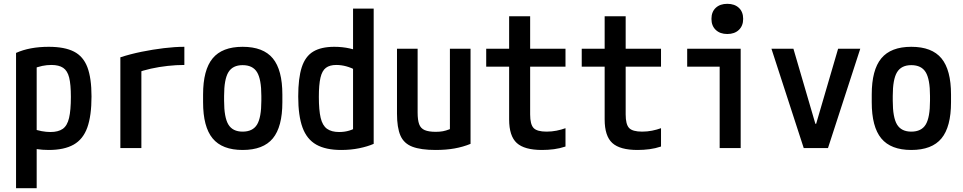

<svg xmlns="http://www.w3.org/2000/svg" viewBox="-20 -775 5040 1005"><path d="M64 -498Q135 -530 235 -530Q318 -530 367 -505Q416 -480 437.5 -423Q459 -366 459 -270Q459 -169 437 -107.5Q415 -46 365.5 -18Q316 10 235 10Q203 10 172.5 5.5Q142 1 117 -6L145 -103Q174 -93 198 -88.5Q222 -84 244 -84Q285 -84 308.5 -100.5Q332 -117 341.5 -157.5Q351 -198 351 -268Q351 -333 342 -369Q333 -405 310.5 -420Q288 -435 249 -435Q225 -435 201 -430Q177 -425 147 -413L172 -471V210H64Z M610 -475Q662 -492 721 -504Q780 -516 838 -523Q896 -530 945 -530V-435Q903 -435 857.5 -430Q812 -425 769.5 -415.5Q727 -406 693 -393L720 -444V0H610Z M1250 10Q1143 10 1093 -50.5Q1043 -111 1043 -240V-280Q1043 -409 1093 -469.5Q1143 -530 1250 -530Q1358 -530 1408 -469.5Q1458 -409 1458 -280V-240Q1458 -111 1408 -50.5Q1358 10 1250 10ZM1250 -86Q1303 -86 1325.5 -123Q1348 -160 1348 -248V-273Q1348 -360 1325.5 -397Q1303 -434 1250 -434Q1198 -434 1175.5 -397Q1153 -360 1153 -273V-248Q1153 -160 1175.5 -123Q1198 -86 1250 -86Z M1766 10Q1685 10 1635.5 -18Q1586 -46 1563.5 -107.5Q1541 -169 1541 -270Q1541 -366 1559.5 -423Q1578 -480 1619.5 -505Q1661 -530 1730 -530Q1772 -530 1810.5 -521.5Q1849 -513 1883 -495L1851 -404Q1818 -421 1792 -428Q1766 -435 1740 -435Q1706 -435 1686 -420Q1666 -405 1657.5 -368.5Q1649 -332 1649 -268Q1649 -198 1658.5 -158Q1668 -118 1691.5 -101Q1715 -84 1755 -84Q1784 -84 1808.5 -91.5Q1833 -99 1852 -112L1828 -59V-730H1936V-22Q1904 -8 1860 1Q1816 10 1766 10Z M2260 10Q2183 10 2138.5 -7Q2094 -24 2076 -65.5Q2058 -107 2058 -180V-520H2166V-186Q2166 -147 2174 -125Q2182 -103 2203 -94Q2224 -85 2261 -85Q2282 -85 2298 -88Q2314 -91 2332 -98Q2350 -105 2375 -118L2335 -50V-520H2443V-22Q2404 -6 2359.5 2Q2315 10 2260 10Z M2817 10Q2725 10 2685 -26.5Q2645 -63 2645 -150V-426H2525V-520H2645V-690H2755V-520H2940V-426H2755V-176Q2755 -124 2773 -105Q2791 -86 2841 -86Q2868 -86 2893 -91Q2918 -96 2940 -104V-8Q2910 2 2879.5 6Q2849 10 2817 10Z M3317 10Q3225 10 3185 -26.5Q3145 -63 3145 -150V-426H3025V-520H3145V-690H3255V-520H3440V-426H3255V-176Q3255 -124 3273 -105Q3291 -86 3341 -86Q3368 -86 3393 -91Q3418 -96 3440 -104V-8Q3410 2 3379.5 6Q3349 10 3317 10Z M3747 0V-426H3577V-520H3857V0ZM3787 -597Q3749 -597 3726.5 -618.5Q3704 -640 3704 -676Q3704 -713 3726.5 -734Q3749 -755 3787 -755Q3825 -755 3847.5 -734Q3870 -713 3870 -676Q3870 -640 3847.5 -618.5Q3825 -597 3787 -597Z M4187 0 4018 -520H4133L4248 -127H4252L4367 -520H4483L4314 0Z M4750 10Q4643 10 4593 -50.5Q4543 -111 4543 -240V-280Q4543 -409 4593 -469.5Q4643 -530 4750 -530Q4858 -530 4908 -469.5Q4958 -409 4958 -280V-240Q4958 -111 4908 -50.5Q4858 10 4750 10ZM4750 -86Q4803 -86 4825.5 -123Q4848 -160 4848 -248V-273Q4848 -360 4825.5 -397Q4803 -434 4750 -434Q4698 -434 4675.5 -397Q4653 -360 4653 -273V-248Q4653 -160 4675.5 -123Q4698 -86 4750 -86Z"/></svg>

Font: M PLUS Code Latin Medium
Style: Regular
Weight: 500
Designer: Coji Morishita
Foundry: UNDERFOREST DESIGN
Version: Version 1.002; ttfautohint (v1.8.3)